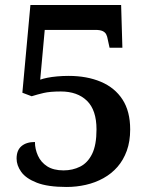

<svg xmlns="http://www.w3.org/2000/svg" viewBox="-20 -734 599 764"><path d="M245 10Q170 10 126.5 -7Q83 -24 64.5 -50Q46 -76 46 -103Q46 -136 65.5 -152.5Q85 -169 119 -169Q119 -141 131 -114.5Q143 -88 168 -72Q193 -56 233 -56Q269 -56 299 -71Q329 -86 346.5 -121.5Q364 -157 364 -219Q364 -296 326 -333Q288 -370 222 -370Q179 -370 153.5 -364Q128 -358 106 -351L69 -365L101 -714H462L467 -544H416L409 -576Q407 -589 402.5 -597.5Q398 -606 388 -610.5Q378 -615 360 -615H158L140 -417Q151 -421 168 -424.5Q185 -428 207.5 -430Q230 -432 253 -432Q326 -432 381.5 -408.5Q437 -385 467.5 -338Q498 -291 498 -219Q498 -171 484.5 -134Q471 -97 447.5 -70Q424 -43 391.5 -25Q359 -7 321.5 1.5Q284 10 245 10Z"/></svg>

Font: Noto Serif Armenian SemiBold
Style: Regular
Weight: 600
Version: Version 2.007